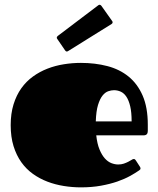

<svg xmlns="http://www.w3.org/2000/svg" viewBox="-20 -787 680 824"><path d="M487.3 -81.1Q500.5 -81.1 511.2 -84.7Q522 -88.4 530.5 -92.8Q539.1 -97.2 544.7 -100.8Q550.3 -104.5 553.2 -104.5Q557.6 -104.5 559.3 -103Q561 -101.6 563.5 -97.7L580.6 -71.3Q583 -67.4 583 -64.5Q583 -61 581.1 -59.1Q579.1 -57.1 577.1 -55.7Q561 -44.4 537.6 -31.5Q514.2 -18.6 483.2 -7.8Q452.1 2.9 413.1 10Q374 17.1 327.1 17.1Q290.5 17.1 253.9 11.2Q217.3 5.4 183.8 -7.3Q150.4 -20 121.6 -40.5Q92.8 -61 71.5 -90.8Q50.3 -120.6 38.1 -159.9Q25.9 -199.2 25.9 -250Q25.9 -299.8 38.1 -339.1Q50.3 -378.4 71.5 -408.2Q92.8 -438 121.6 -458.7Q150.4 -479.5 183.8 -492.4Q217.3 -505.4 253.9 -511.2Q290.5 -517.1 327.1 -517.1Q388.2 -517.1 440.7 -503.4Q493.2 -489.7 531.7 -458.5Q570.3 -427.2 592.3 -376.5Q614.3 -325.7 614.3 -252V-224.6Q614.3 -215.8 609.9 -210.9Q605.5 -206.1 595.2 -206.1H393.1Q397 -169.9 407 -145.8Q417 -121.6 429.9 -107.2Q442.9 -92.8 458 -86.9Q473.1 -81.1 487.3 -81.1ZM544.9 -266.1Q544.9 -305.2 538.8 -330.8Q532.7 -356.4 522.5 -371.8Q512.2 -387.2 498.3 -393.6Q484.4 -399.9 469.2 -399.9Q458 -399.9 444.8 -395.5Q431.6 -391.1 420.2 -377Q408.7 -362.8 400.6 -336.4Q392.6 -310.1 391.1 -266.1ZM273.9 -568.8Q272 -567.9 270.5 -566.9Q269 -565.9 267.6 -565.9Q262.2 -565.9 259.3 -570.8L226.6 -618.7Q223.6 -622.1 223.6 -625.5Q223.6 -628.9 228 -632.8L400.9 -763.7Q404.3 -766.6 407.7 -766.6Q411.1 -766.6 415 -762.2L460 -698.7Q463.4 -694.8 463.4 -691.4Q463.4 -687 459 -684.1Z"/></svg>

Font: Fascinate Cyrillic
Style: Regular
Weight: 900
Designer: Denis Ignatov
Foundry: Astigmatic (AOETI)
Version: Version 1.00 November 30, 2018, initial release